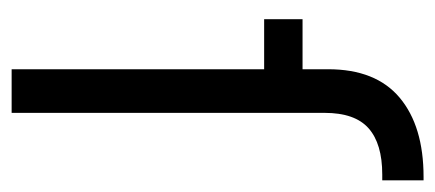

<svg xmlns="http://www.w3.org/2000/svg" viewBox="-229 -519 748 330"><g transform="rotate(90 145.0 -354.0)"><path d="M280 -637Q227 -637 200.5 -613.5Q174 -590 174 -538V0H99V-434H13V-500H99V-544Q99 -626 148 -667Q197 -708 284 -708H290V-637Z"/></g></svg>

Font: Questrial
Style: Regular
Weight: 400
Designer: Joe Prince
Foundry: Joe Prince
Version: Version 1.002